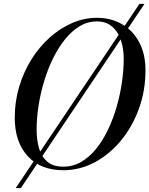

<svg xmlns="http://www.w3.org/2000/svg" viewBox="-20 -850 755 970"><path d="M59.5 100 684.5 -830.5H710L85.5 100ZM300 10Q185 10 119.8 -61.5Q54.5 -133 54.5 -255Q54.5 -337 77 -412Q99.5 -487 139.2 -550.5Q179 -614 231.8 -661Q284.5 -708 345.2 -734Q406 -760 469.5 -760Q541 -760 596.5 -727.8Q652 -695.5 683.5 -636Q715 -576.5 715 -495Q715 -392.5 682 -301.2Q649 -210 591.2 -140Q533.5 -70 458.5 -30Q383.5 10 300 10ZM300 -8Q348.5 -8 390 -32Q431.5 -56 465.5 -98Q499.5 -140 525.5 -194.5Q551.5 -249 569.2 -310.2Q587 -371.5 596 -434Q605 -496.5 605 -554.5Q605 -585.5 598.5 -618.2Q592 -651 576.5 -679Q561 -707 534.8 -724.5Q508.5 -742 469.5 -742Q423.5 -742 383.2 -718Q343 -694 309 -652Q275 -610 248.2 -555.5Q221.5 -501 203 -439.8Q184.5 -378.5 174.8 -316Q165 -253.5 165 -195.5Q165 -144.5 177 -101.8Q189 -59 218.5 -33.5Q248 -8 300 -8Z"/></svg>

Font: Bodoni Moda 11pt
Style: Italic
Weight: 400
Italic angle: -13°
Version: Version 2.004